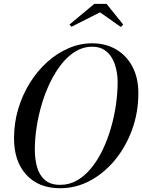

<svg xmlns="http://www.w3.org/2000/svg" viewBox="-20 -990 755 1020"><path d="M300 10Q185 10 119.8 -61.5Q54.5 -133 54.5 -255Q54.5 -337 77 -412Q99.5 -487 139.2 -550.5Q179 -614 231.5 -661Q284 -708 344.8 -734Q405.5 -760 469.5 -760Q541 -760 596.5 -727.8Q652 -695.5 683.5 -636Q715 -576.5 715 -495Q715 -392.5 681.8 -301.2Q648.5 -210 590.8 -140Q533 -70 458.2 -30Q383.5 10 300 10ZM300 -8Q348.5 -8 390 -32Q431.5 -56 465.5 -98Q499.5 -140 525.5 -194.2Q551.5 -248.5 569.2 -309.8Q587 -371 596 -433.8Q605 -496.5 605 -554.5Q605 -585.5 598.2 -618.2Q591.5 -651 576.2 -679Q561 -707 534.8 -724.5Q508.5 -742 469.5 -742Q423.5 -742 383 -718Q342.5 -694 308.8 -652Q275 -610 248.2 -555.8Q221.5 -501.5 203 -440.2Q184.5 -379 174.8 -316.2Q165 -253.5 165 -195.5Q165 -144.5 177 -102Q189 -59.5 218.5 -33.8Q248 -8 300 -8ZM360 -848 349 -859.5 481 -969.5H546L634.5 -859.5L622 -846.5L511.5 -924.5Z"/></svg>

Font: Bodoni Moda SC
Style: Italic
Weight: 400
Italic angle: -13°
Designer: Owen Earl
Foundry: indestructible type
Version: Version 2.005